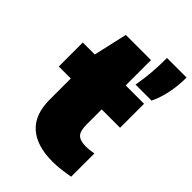

<svg xmlns="http://www.w3.org/2000/svg" viewBox="-238 -908 1019 1019"><g transform="rotate(45 271.0 -398.5)"><path d="M355 11Q235 11 173 -44.8Q111 -100.5 111 -212V-370H21V-550H111L154 -740H343V-550H481V-370H343V-256Q343 -206.5 361.5 -188.8Q380 -171 424 -171Q446.5 -171 481 -177V-3Q456.5 2 421.5 6.5Q386.5 11 355 11ZM377 -590Q387 -648 391 -697.2Q395 -746.5 395 -808H542Q542 -744.5 529.8 -688Q517.5 -631.5 497 -590Z"/></g></svg>

Font: Encode Sans Expanded Black
Style: Regular
Weight: 900
Width: 7
Designer: Multiple Designers
Foundry: Impallari Type
Version: Version 3.000; ttfautohint (v1.8.3) -l 8 -r 50 -G 200 -x 14 